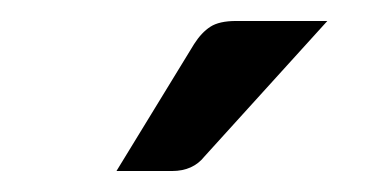

<svg xmlns="http://www.w3.org/2000/svg" viewBox="-20 -745 348 183"><path d="M91 -582 165 -703Q172 -714 180.5 -719.5Q189 -725 205 -725H292L175 -596Q164 -582 144 -582Z"/></svg>

Font: Aleo
Style: Regular
Weight: 400
Designer: Alessio Laiso
Foundry: Alessio Laiso
Version: Version 2.001; ttfautohint (v1.8.4.7-5d5b);gftools[0.9.29]